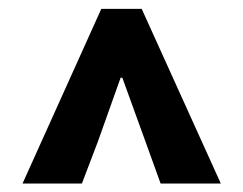

<svg xmlns="http://www.w3.org/2000/svg" viewBox="-20 -780 552 436"><path d="M210 -759.8H301.8L481.4 -363.3H344.7L310.5 -458L257.8 -603.5H253.9L202.1 -458L166 -363.3H31.2Z"/></svg>

Font: Reddit Sans Vanilla ExtraBold
Style: Regular
Weight: 800
Designer: Stephen Hutchings
Foundry: Reddit
Version: Version 1.013